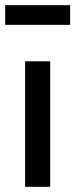

<svg xmlns="http://www.w3.org/2000/svg" viewBox="-24 -722 291 742"><path d="M-4 -702H247V-626H-4ZM73 0V-485H170V0Z"/></svg>

Font: Palanquin Medium
Style: Regular
Weight: 500
Designer: Pria Ravichandran
Version: Version 1.0.4